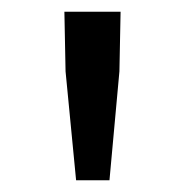

<svg xmlns="http://www.w3.org/2000/svg" viewBox="-20 -791 318 328"><path d="M110 -483 92 -669 90 -771H186L184 -669L167 -483Z"/></svg>

Font: Noto Sans KR
Style: Regular
Weight: 400
Designer: Ryoko NISHIZUKA  (kana, bopomofo & ideographs); Paul D. Hunt (Latin, Greek & Cyrillic); Sandoll Communications , Soo-you
Foundry: Adobe
Version: Version 2.004-H2;hotconv 1.0.118;makeotfexe 2.5.65603